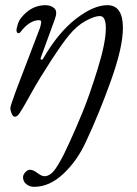

<svg xmlns="http://www.w3.org/2000/svg" viewBox="-20 -434 530 742"><path d="M395 -414Q455 -414 455 -326Q455 -252 409.5 -124.5Q364 3 312 114Q278 188 224.5 238Q171 288 112 288Q94 288 81.5 277.5Q69 267 69 251Q69 241 78 231.5Q87 222 96 222Q108 222 124.5 234.5Q141 247 152 247Q165 247 177.5 237Q190 227 204 203.5Q218 180 226.5 163Q235 146 251 111Q274 61 300.5 -4Q327 -69 358 -169.5Q389 -270 389 -325Q389 -372 366 -372Q345 -372 310.5 -353Q276 -334 246 -297Q221 -267 176.5 -198.5Q132 -130 103 -78Q59 2 49 12Q43 17 37 17Q30 17 25 5Q20 -7 20 -17Q20 -24 42 -84L129 -312Q134 -324 136 -331.5Q138 -339 139 -345Q140 -351 138 -353.5Q136 -356 131 -356Q94 -356 59 -310Q55 -305 50 -306Q45 -307 44 -314Q43 -323 48.5 -339.5Q54 -356 61 -364Q99 -413 154 -414Q178 -414 190.5 -401.5Q203 -389 192 -360L138 -212Q135 -205 139.5 -203.5Q144 -202 147 -208Q204 -307 272.5 -360.5Q341 -414 395 -414Z"/></svg>

Font: EB Garamond 12
Style: Italic
Weight: 400
Italic angle: -17°
Version: Version 0.016; ttfautohint (v1.8.4)